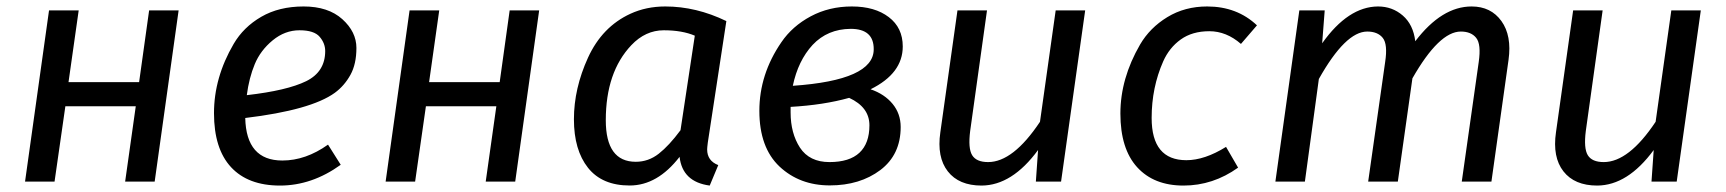

<svg xmlns="http://www.w3.org/2000/svg" viewBox="-20 -559 5312 591"><path d="M397.9 -231.9H181.2L147.9 0H57.1L130.9 -526.9H222.2L190.9 -306.2H408.2L439 -526.9H529.8L456.1 0H365.2Z M981 -401.9Q981 -425.8 963.9 -445.8Q946.8 -465.8 901.9 -465.8Q856.9 -465.8 819.3 -434.8Q781.7 -403.8 764.2 -361.6Q746.6 -319.3 739.7 -266.1Q863.8 -280.3 922.4 -309.1Q981 -337.9 981 -401.9ZM1010.7 -273.4Q937.5 -220.2 734.9 -195.8Q737.8 -64.9 849.1 -64.9Q920.9 -64.9 989.7 -113.8L1028.8 -51.8Q939.9 12.2 841.8 12.2Q743.7 12.2 691.2 -44.4Q638.7 -101.1 638.7 -210.7Q638.7 -320.3 699.2 -423.8Q729.5 -475.6 784.2 -507.3Q838.9 -539.1 914.6 -539.1Q990.2 -539.1 1033.7 -500Q1077.1 -460.9 1077.1 -411.4Q1077.1 -361.8 1058.6 -328.4Q1040 -294.9 1010.7 -273.4Z M1507.8 -231.9H1291L1257.8 0H1167L1240.7 -526.9H1332L1300.8 -306.2H1518.1L1548.8 -526.9H1639.6L1565.9 0H1475.1Z M1923.3 -419.9Q1844.7 -336.9 1844.7 -189Q1844.7 -61 1937 -61Q1976.1 -61 2007.8 -85.9Q2039.6 -110.8 2074.7 -158.2L2118.7 -449.2Q2079.6 -465.8 2023.2 -465.8Q1966.8 -465.8 1923.3 -419.9ZM2027.8 -539.1Q2123 -539.1 2215.8 -494.1L2158.7 -120.1Q2156.7 -104 2156.7 -99.1Q2156.7 -64 2190.9 -50.8L2164.6 12.2Q2080.6 1 2071.8 -76.2Q2003.9 11.7 1918.7 12Q1833.5 12.2 1790 -42.5Q1746.6 -97.2 1746.6 -191.9Q1746.6 -286.6 1790 -381.6Q1833.5 -476.6 1920.4 -516.6Q1969.2 -539.1 2027.8 -539.1Z M2413.6 -212.9Q2413.6 -148.9 2442.4 -104.5Q2471.7 -60.1 2533.2 -60.1Q2594.7 -60.1 2625.5 -88.9Q2656.2 -117.7 2656.2 -173.3Q2656.2 -229 2593.8 -257.8Q2515.6 -235.8 2413.6 -230ZM2598.6 -470.2Q2527.3 -469.7 2481.4 -420.9Q2436.5 -372.1 2420.4 -294.9Q2669.4 -312 2669.4 -407.2Q2669.9 -470.2 2598.6 -470.2ZM2602.1 -539.1Q2672.9 -539.1 2715.8 -506.3Q2758.8 -473.6 2758.8 -416Q2758.8 -333 2659.7 -284.2Q2702.6 -269.5 2727.5 -239.3Q2752.4 -209 2752.4 -168Q2752.4 -83 2689.9 -35.6Q2627 11.7 2534.2 11.7Q2441.4 11.7 2379.4 -46.4Q2317.4 -105 2317.4 -217.8Q2317.4 -330.6 2385.3 -429.2Q2418.9 -478.5 2475.6 -508.8Q2532.2 -539.1 2602.1 -539.1Z M3021.5 -60.1Q3098.6 -60.1 3181.2 -184.1L3229.5 -526.9H3320.3L3246.1 0H3168.5L3175.3 -97.2Q3095.2 11.7 3001.5 12.2Q2931.6 12.2 2897.5 -31.5Q2863.3 -75.2 2874.5 -151.9L2927.2 -526.9H3018.1L2966.3 -155.8Q2959.5 -102.5 2972.4 -81.3Q2985.4 -60.1 3021.5 -60.1Z M3695.8 -539.1Q3787.6 -539.1 3849.1 -481L3799.8 -423.8Q3754.9 -462.9 3702.4 -462.9Q3649.9 -462.9 3614.5 -437.5Q3579.1 -412.1 3560.5 -370.1Q3524.9 -289.6 3524.9 -195.8Q3524.9 -65.9 3631.8 -65.9Q3688 -65.9 3753.9 -106.9L3791 -43Q3713.9 12.2 3622.8 12.2Q3531.7 12.2 3480.2 -44.4Q3428.7 -101.1 3428.7 -209.5Q3428.7 -317.4 3489.3 -421.9Q3519.5 -473.6 3573.2 -506.3Q3627 -539.1 3695.8 -539.1Z M4509.8 -539.1Q4569.3 -539.1 4601.6 -494.1Q4633.8 -449.2 4623.5 -375L4570.8 0H4479.5L4531.7 -368.2Q4539.6 -422.9 4523.9 -442.4Q4508.3 -461.9 4476.6 -461.9Q4409.7 -461.9 4327.6 -317.9L4282.7 0H4191.4L4243.7 -368.2Q4252 -422.9 4236.3 -442.4Q4220.7 -461.9 4188.5 -461.9Q4121.6 -461.9 4039.6 -315.9L3996.6 0H3905.8L3979.5 -526.9H4057.6L4049.8 -425.8Q4129.9 -538.6 4221.7 -539.1Q4265.6 -539.1 4297.9 -511.2Q4330.1 -483.4 4336.4 -432.1Q4418 -539.1 4509.8 -539.1Z M4916.5 -60.1Q4993.7 -60.1 5076.2 -184.1L5124.5 -526.9H5215.3L5141.1 0H5063.5L5070.3 -97.2Q4990.2 11.7 4896.5 12.2Q4826.7 12.2 4792.5 -31.5Q4758.3 -75.2 4769.5 -151.9L4822.3 -526.9H4913.1L4861.3 -155.8Q4854.5 -102.5 4867.4 -81.3Q4880.4 -60.1 4916.5 -60.1Z"/></svg>

Font: FiraSans-Italic
Style: Italic
Weight: 400
Italic angle: -8°
Designer: Carrois Corporate & Edenspiekermann AG
Foundry: Carrois Corporate GbR & Edenspiekermann AG
Version: Version 3.106;PS 003.106;hotconv 1.0.70;makeotf.lib2.5.58329